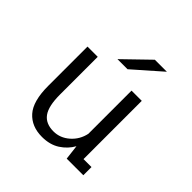

<svg xmlns="http://www.w3.org/2000/svg" viewBox="-186 -857 1022 1022"><g transform="rotate(45 325.0 -346.0)"><path d="M275.5 11.5Q197 11.5 152 -38.8Q107 -89 107 -204.5V-500H184V-216Q184 -128.5 211.8 -90.5Q239.5 -52.5 298 -52.5Q348 -52.5 387.8 -87.5Q427.5 -122.5 438.5 -175V-500H515.5V-61.5H575.5V0H450.5L440.5 -83.5Q417.5 -42 376 -15.2Q334.5 11.5 275.5 11.5ZM343 -565.5H267L410 -704H500.5Z"/></g></svg>

Font: Trispace Light
Style: Regular
Weight: 300
Designer: Tyler Finck
Foundry: Etcetera Type Company
Version: Version 1.210; ttfautohint (v1.8.3)